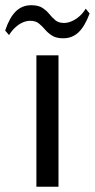

<svg xmlns="http://www.w3.org/2000/svg" viewBox="-84 -709 361 729"><path d="M54.2 0V-498.8H138.1V0ZM156 -563.6Q129.6 -563.6 113.8 -573.7Q98 -583.8 87 -596.8Q76 -609.8 63.6 -619.9Q51.2 -630 30.8 -630Q16.5 -630 2.1 -623.7Q-12.4 -617.3 -25.6 -605.2Q-38.8 -593.2 -49.7 -575.8L-64.4 -593.1Q-47.7 -642.8 -23.8 -666Q0 -689.2 34.8 -689.2Q61.6 -689.2 77.1 -679.1Q92.6 -669 103.5 -655.5Q114.3 -641.9 126.5 -631.9Q138.8 -621.8 159 -621.8Q172.6 -621.8 187.6 -628.1Q202.6 -634.4 216.9 -646.6Q231.1 -658.7 241.4 -676.1L256.3 -657.7Q237.5 -607.9 213.6 -585.8Q189.7 -563.6 156 -563.6Z"/></svg>

Font: Russolo 10pt ExtraLight
Style: Regular
Weight: 200
Designer: Micah Stupak-Hahn
Version: Version 1.000